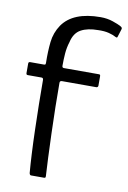

<svg xmlns="http://www.w3.org/2000/svg" viewBox="-82 -763 545 815"><g transform="rotate(10 190.5 -355.5)"><path d="M103 -8Q100 -43 97.5 -91Q95 -139 93.5 -193.5Q92 -248 91 -303Q90 -358 90 -407Q90 -416 82 -416H23Q19 -416 17.5 -418Q16 -420 16 -424V-464Q16 -468 17.5 -470Q19 -472 24 -472H82Q87 -472 88.5 -473.5Q90 -475 90 -481Q89 -530 93.5 -571Q98 -612 121 -646Q144 -679 185 -695.5Q226 -712 285 -712Q314 -712 338.5 -703.5Q363 -695 372 -690Q379 -686 380.5 -683.5Q382 -681 381 -677L371 -645Q370 -640 368 -639Q366 -638 362 -640Q350 -647 330.5 -652Q311 -657 284 -656Q239 -656 210.5 -640.5Q182 -625 173 -585Q165 -560 163 -534Q161 -508 161 -481Q161 -476 163 -474Q165 -472 169 -472H319Q323 -472 324.5 -470.5Q326 -469 326 -463V-424Q326 -421 324 -418.5Q322 -416 318 -416H170Q166 -416 163.5 -414Q161 -412 161 -407Q161 -360 162 -303Q163 -246 165 -189Q167 -132 169 -84.5Q171 -37 173 -7Q173 -3 172 -1Q171 1 167 1H110Q108 1 106 -1Q104 -3 103 -8Z"/></g></svg>

Font: Glory Thin
Style: Regular
Weight: 400
Version: Version 1.011